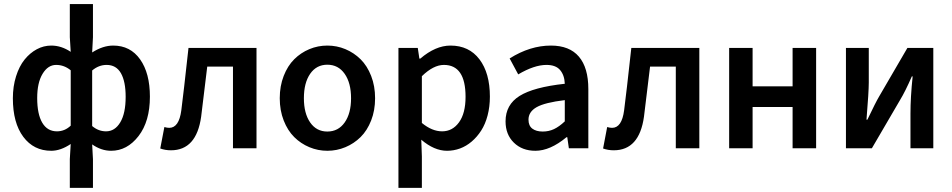

<svg xmlns="http://www.w3.org/2000/svg" viewBox="-20 -726 4662 940"><path d="M321.8 193.8V53.2L326.2 -21Q276.9 12.2 231 12.2Q145 12.2 94 -56.2Q43 -124.5 43 -245.1Q43 -303.2 58.6 -352.5Q74.2 -401.9 100.3 -434.3Q126.5 -466.8 160.2 -484.9Q193.8 -502.9 231 -502.9Q280.3 -502.9 326.2 -472.2L321.8 -543.9V-706.1H435.1V-543.9L431.2 -469.2Q483.9 -502.9 534.2 -502.9Q618.2 -502.9 666 -435.3Q713.9 -367.7 713.9 -252.9Q713.9 -131.8 658.2 -59.8Q602.5 12.2 523.9 12.2Q476.1 12.2 431.2 -19L435.1 53.2V193.8ZM258.8 -83Q296.9 -83 326.2 -110.8V-381.8Q294.4 -408.2 254.9 -408.2Q214.8 -408.2 188.5 -364.7Q162.1 -321.3 162.1 -246.1Q162.1 -167 187 -125Q211.9 -83 258.8 -83ZM499 -83Q542.5 -83 568.8 -127Q595.2 -170.9 595.2 -252Q595.2 -327.1 572 -367.7Q548.8 -408.2 502 -408.2Q463.4 -408.2 431.2 -380.9V-108.9Q461.9 -83 499 -83Z M816.9 9.8Q789.1 9.8 764.6 1L784.7 -104Q798.3 -100.1 808.6 -100.1Q856.4 -100.1 867.7 -186Q878.4 -268.1 902.8 -491.2H1235.8V0H1120.6V-399.9H994.6Q989.7 -359.4 979.7 -277.3Q969.7 -195.3 964.8 -154.8Q941.9 9.8 816.9 9.8Z M1582.5 12.2Q1536.6 12.2 1494.6 -5.4Q1452.6 -22.9 1420.4 -54.9Q1388.2 -86.9 1368.9 -136.2Q1349.6 -185.5 1349.6 -245.1Q1349.6 -304.7 1368.9 -354.2Q1388.2 -403.8 1420.4 -435.8Q1452.6 -467.8 1494.6 -485.4Q1536.6 -502.9 1582.5 -502.9Q1628.9 -502.9 1670.9 -485.4Q1712.9 -467.8 1745.4 -435.8Q1777.8 -403.8 1797.1 -354.2Q1816.4 -304.7 1816.4 -245.1Q1816.4 -185.5 1797.1 -136.2Q1777.8 -86.9 1745.4 -54.9Q1712.9 -22.9 1670.9 -5.4Q1628.9 12.2 1582.5 12.2ZM1582.5 -82Q1636.2 -82 1667.5 -126.5Q1698.7 -170.9 1698.7 -245.1Q1698.7 -319.8 1667.5 -364.5Q1636.2 -409.2 1582.5 -409.2Q1529.3 -409.2 1498.5 -364.7Q1467.8 -320.3 1467.8 -245.1Q1467.8 -170.9 1498.5 -126.5Q1529.3 -82 1582.5 -82Z M1930.7 193.8V-491.2H2025.4L2033.2 -439H2037.6Q2112.3 -502.9 2185.5 -502.9Q2276.4 -502.9 2327.4 -435.5Q2378.4 -368.2 2378.4 -252.9Q2378.4 -203.6 2367.2 -160.9Q2356 -118.2 2335.9 -86.9Q2315.9 -55.7 2289.3 -33Q2262.7 -10.3 2231.9 1Q2201.2 12.2 2168.5 12.2Q2106 12.2 2042.5 -42L2045.4 40V193.8ZM2144.5 -83Q2195.3 -83 2227.3 -127.2Q2259.3 -171.4 2259.3 -252Q2259.3 -408.2 2153.3 -408.2Q2102.1 -408.2 2045.4 -353V-124Q2095.2 -83 2144.5 -83Z M2601.1 12.2Q2536.6 12.2 2495.8 -27.6Q2455.1 -67.4 2455.1 -131.8Q2455.1 -213.4 2523.7 -256.3Q2592.3 -299.3 2745.1 -315.9Q2743.7 -357.4 2722.4 -382.8Q2701.2 -408.2 2655.3 -408.2Q2595.7 -408.2 2517.1 -361.8L2475.1 -439.9Q2575.2 -502.9 2677.2 -502.9Q2768.1 -502.9 2814.2 -448.7Q2860.4 -394.5 2860.4 -290V0H2765.1L2757.3 -54.2H2753.4Q2673.3 12.2 2601.1 12.2ZM2637.2 -82Q2667 -82 2692.4 -94Q2717.8 -106 2745.1 -131.8V-235.8Q2647.5 -224.1 2607.4 -201.4Q2567.4 -178.7 2567.4 -140.1Q2567.4 -110.4 2586.2 -96.2Q2605 -82 2637.2 -82Z M2984.9 9.8Q2957 9.8 2932.6 1L2952.6 -104Q2966.3 -100.1 2976.6 -100.1Q3024.4 -100.1 3035.6 -186Q3046.4 -268.1 3070.8 -491.2H3403.8V0H3288.6V-399.9H3162.6Q3157.7 -359.4 3147.7 -277.3Q3137.7 -195.3 3132.8 -154.8Q3109.9 9.8 2984.9 9.8Z M3549.8 0V-491.2H3664.6V-303.2H3860.4V-491.2H3975.6V0H3860.4V-202.1H3664.6V0Z M4121.6 0V-491.2H4233.4V-321.8Q4233.4 -277.8 4222.2 -140.1H4226.6Q4267.6 -226.1 4284.2 -253.9L4422.4 -491.2H4549.3V0H4437.5V-169.9Q4437.5 -250 4448.2 -352.1H4444.3Q4411.6 -277.3 4386.2 -235.8L4248.5 0Z"/></svg>

Font: Source Sans 3 Semibold
Style: Regular
Weight: 600
Designer: Paul D. Hunt
Foundry: Adobe
Version: Version 3.052;hotconv 1.1.0;makeotfexe 2.6.0